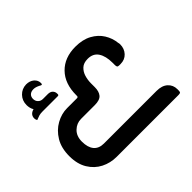

<svg xmlns="http://www.w3.org/2000/svg" viewBox="-134 -809 1011 1011"><g transform="rotate(-45 371.5 -303.5)"><path d="M65 -433Q62 -433 61 -437Q58 -443 58 -451Q59 -479 90 -487Q84 -496 81.5 -507Q79 -518 79 -528Q79 -561 100.5 -583.5Q122 -606 154 -607Q181 -607 198 -592.5Q215 -578 215 -557Q215 -547 210 -547Q208 -547 205.5 -548.5Q203 -550 197 -553Q179 -562 164 -562Q146 -562 136 -552.5Q126 -543 126 -527Q126 -511 136.5 -500.5Q147 -490 163 -490H199Q217 -490 226.5 -480.5Q236 -471 236 -457V-452Q236 -445 228 -445H115Q99 -445 89 -442Q79 -439 72 -436Q66 -433 65 -433ZM224 -97H616Q656 -97 678 -77Q700 -57 700 -26V-17Q700 -6 696.5 -3Q693 0 682 0H222Q176 0 136.5 -20Q97 -40 72.5 -80Q48 -120 48 -179Q48 -239 73 -280.5Q98 -322 137.5 -344Q177 -366 219 -366H292Q298 -366 299.5 -369Q301 -372 301 -373V-380Q301 -466 349 -515Q397 -564 478 -564Q532 -564 569.5 -543.5Q607 -523 627.5 -490Q648 -457 652 -419Q653 -415 653.5 -412.5Q654 -410 654 -406Q654 -374 634 -352.5Q614 -331 582 -331H573Q563 -331 560 -335Q557 -339 557 -349V-366Q557 -415 538 -444Q519 -473 479 -473Q448 -473 431 -457Q414 -441 407 -417.5Q400 -394 400 -369V-341Q400 -309 385.5 -291.5Q371 -274 333 -274H231Q198 -274 173.5 -250.5Q149 -227 149 -186Q149 -143 168 -120Q187 -97 224 -97Z"/></g></svg>

Font: Zain
Style: Bold
Weight: 700
Designer: Zain,Boutros
Foundry: Mobile Telecommunications Company (Zain), 2024
Version: Version 1.50; ttfautohint (v1.8.4)